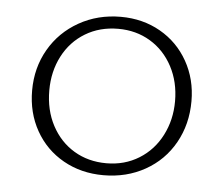

<svg xmlns="http://www.w3.org/2000/svg" viewBox="-39 -458 589 505"><g transform="rotate(5 255.5 -205.5)"><path d="M45 -202Q45 -262 73 -310.5Q101 -359 150.5 -387Q200 -415 261 -415Q319 -415 365.5 -388.5Q412 -362 438.5 -315Q465 -268 465 -210Q465 -149 437.5 -100Q410 -51 361 -23.5Q312 4 251 4Q192 4 145 -22.5Q98 -49 71.5 -96Q45 -143 45 -202ZM422 -206Q422 -257 400.5 -297.5Q379 -338 341.5 -360.5Q304 -383 257 -383Q208 -383 170 -360Q132 -337 111 -296.5Q90 -256 90 -206Q90 -154 111.5 -113.5Q133 -73 170.5 -50.5Q208 -28 256 -28Q304 -28 342 -51.5Q380 -75 401 -116Q422 -157 422 -206Z"/></g></svg>

Font: Ysabeau Infant Light
Style: Regular
Weight: 300
Designer: Christian Thalmann (Catharsis Fonts)
Version: Version 0.003